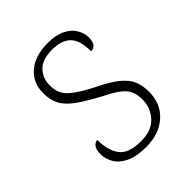

<svg xmlns="http://www.w3.org/2000/svg" viewBox="-163 -637 741 741"><g transform="rotate(-45 207.5 -266.5)"><path d="M207 10Q152 10 120 -6Q88 -22 74.5 -46Q61 -70 61 -95Q61 -120 70 -131.5Q79 -143 91 -143Q91 -87 115 -53.5Q139 -20 208 -20Q266 -20 295.5 -53Q325 -86 325 -131Q325 -155 317.5 -174Q310 -193 288 -210.5Q266 -228 223 -249Q167 -279 133.5 -303Q100 -327 85.5 -353.5Q71 -380 71 -418Q71 -475 111 -509Q151 -543 220 -543Q265 -543 293.5 -528.5Q322 -514 335 -491.5Q348 -469 348 -447Q348 -402 316 -402Q316 -464 290 -488.5Q264 -513 215 -513Q161 -513 135.5 -487Q110 -461 110 -421Q110 -375 142 -347.5Q174 -320 237 -289Q288 -264 315.5 -241Q343 -218 353.5 -192.5Q364 -167 364 -134Q364 -68 320 -29Q276 10 207 10Z"/></g></svg>

Font: Noto Serif ExtraLight
Style: Regular
Weight: 200
Designer: Monotype Design Team
Foundry: Monotype Imaging Inc.
Version: Version 2.015; ttfautohint (v1.8.4.7-5d5b)